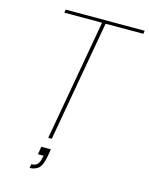

<svg xmlns="http://www.w3.org/2000/svg" viewBox="-130 -781 813 1047"><g transform="rotate(15 277.0 -257.5)"><path d="M197 0 318 -682H105L108 -700H554L551 -682H338L217 0ZM141 185 145 163Q169 163 180 149.5Q191 136 195 113L198 101H166L173 57H227Q225 69 223.5 80Q222 91 220 99Q210 154 189 169.5Q168 185 141 185Z"/></g></svg>

Font: DM Sans 24pt Thin
Style: Italic
Weight: 250
Italic angle: -10°
Designer: Colophon Foundry, Jonny Pinhorn
Foundry: Colophon Foundry
Version: Version 4.004;gftools[0.9.30]